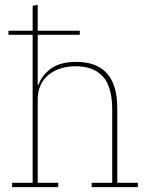

<svg xmlns="http://www.w3.org/2000/svg" viewBox="-20 -774 620 794"><path d="M30 -18H115V-630H15V-647H115V-750L136 -754V-647H310V-630H136V-423H139Q152 -461 189.5 -489.5Q227 -518 296 -518Q465 -518 465 -326V-18H550V0H359V-18H444V-322Q444 -415 405.5 -457.5Q367 -500 292 -500Q261 -500 232.5 -491.5Q204 -483 182.5 -466Q161 -449 148.5 -423Q136 -397 136 -363V-18H221V0H30Z"/></svg>

Font: IBM Plex Serif Thin
Style: Regular
Weight: 100
Designer: Mike Abbink, Paul van der Laan, Pieter van Rosmalen
Foundry: Bold Monday
Version: Version 3.001